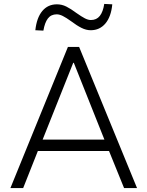

<svg xmlns="http://www.w3.org/2000/svg" viewBox="-20 -958 749 978"><path d="M33 0 326 -719H383L678 0H612L528 -207L563 -189H147L180 -207L98 0ZM353 -638 192 -234 169 -247H540L517 -234L356 -638ZM201 -802 160 -804Q167 -868 195.5 -902Q224 -936 270 -936Q295 -936 318 -924.5Q341 -913 369 -892Q396 -873 412.5 -864.5Q429 -856 443 -856Q472 -856 488.5 -877Q505 -898 511 -938L552 -936Q546 -873 517 -838.5Q488 -804 442 -804Q419 -804 395 -816Q371 -828 342 -850Q317 -868 300 -876.5Q283 -885 269 -885Q240 -885 224 -864Q208 -843 201 -802Z"/></svg>

Font: Nunitoga
Style: Light
Weight: 300
Designer: Vernon Adams
Foundry: Vernon Adams
Version: Version 1.0